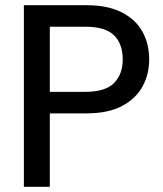

<svg xmlns="http://www.w3.org/2000/svg" viewBox="-20 -720 630 740"><path d="M72 0V-700H312Q395 -700 449 -672.5Q503 -645 529 -598Q555 -551 555 -491Q555 -434 529.5 -387Q504 -340 450.5 -311.5Q397 -283 312 -283H172V0ZM172 -366H308Q386 -366 419.5 -400Q453 -434 453 -491Q453 -551 419.5 -584Q386 -617 308 -617H172Z"/></svg>

Font: DM Sans 20pt Medium
Style: Regular
Weight: 500
Version: Version 4.004;gftools[0.9.30]